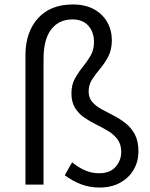

<svg xmlns="http://www.w3.org/2000/svg" viewBox="-20 -827 673 860"><path d="M426 13Q380 13 342 -2Q304 -17 270 -42L303 -100Q334 -75 363 -63Q392 -51 424 -51Q473 -51 498 -80Q523 -109 523 -146Q523 -180 507 -202Q491 -224 465.5 -239.5Q440 -255 411.5 -269Q383 -283 357.5 -300.5Q332 -318 316 -344Q300 -370 300 -409Q300 -447 315.5 -475Q331 -503 350.5 -527Q370 -551 385.5 -577Q401 -603 401 -639Q401 -683 376 -711.5Q351 -740 304 -740Q244 -740 209.5 -695.5Q175 -651 175 -562V0H94V-579Q94 -683 150 -745Q206 -807 306 -807Q362 -807 401 -785.5Q440 -764 460.5 -727.5Q481 -691 481 -647Q481 -605 465.5 -575Q450 -545 429 -520Q408 -495 392.5 -471Q377 -447 377 -417Q377 -389 393 -370.5Q409 -352 434.5 -338Q460 -324 488.5 -309.5Q517 -295 542.5 -275Q568 -255 584 -225Q600 -195 600 -149Q600 -103 578.5 -66.5Q557 -30 518 -8.5Q479 13 426 13Z"/></svg>

Font: Source Han Sans SC Normal
Style: Regular
Weight: 350
Designer: Ryoko NISHIZUKA 西塚涼子 (kana, bopomofo & ideographs); Paul D. Hunt (Latin, Greek & Cyrillic); Sandoll Communications 산돌커뮤니
Foundry: Adobe
Version: Version 2.004;hotconv 1.0.118;makeotfexe 2.5.65603